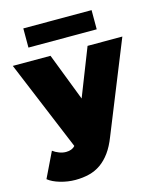

<svg xmlns="http://www.w3.org/2000/svg" viewBox="-151 -842 946 1141"><g transform="rotate(-15 322.0 -271.0)"><path d="M659 -547 434 11Q413 65 386.5 101.5Q360 138 327.5 161Q295 184 255.5 194Q216 204 170 204Q124 204 77.5 190.5Q31 177 4 155L79 0Q96 13 117.5 21Q139 29 159 29Q196 29 215 7L-15 -547H217L330 -254L445 -547ZM103 -746H523V-628H103Z"/></g></svg>

Font: CMG Sans Black
Style: Regular
Weight: 900
Designer: Julieta Ulanovsky
Foundry: Julieta Ulanovsky
Version: Version 7.200